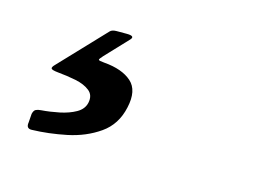

<svg xmlns="http://www.w3.org/2000/svg" viewBox="-51 -91 601 436"><g transform="rotate(15 250.0 127.5)"><path d="M37.5 246 39 225.5Q41 217 45.5 214.8Q50 212.5 57.5 212Q78 210.5 99.8 206Q121.5 201.5 137.5 192.5Q153.5 183.5 157 168Q161 149.5 148.5 139.5Q136 129.5 115 125.2Q94 121 72 119Q57.5 117.5 56.2 114.2Q55 111 61.5 104.5L161.5 -1Q166 -6 177 -6H200.5Q221 -6 212 4L162 57Q154 65.5 154.8 67.5Q155.5 69.5 168.5 70.5Q211 74 233 93.5Q255 113 245.5 155Q236.5 197 204.2 219.5Q172 242 129.8 250.8Q87.5 259.5 48.5 260.5Q35 261 37.5 246Z"/></g></svg>

Font: Besley* Narrow Semi
Style: Italic
Weight: 600
Width: 4
Italic angle: -13°
Designer: Owen Earl
Foundry: indestructible type*
Version: Version 3.000; ttfautohint (v1.8.3)